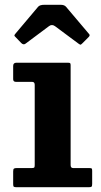

<svg xmlns="http://www.w3.org/2000/svg" viewBox="-20 -782 422 802"><path d="M114.5 -440H47Q35 -440 35 -451V-506.5Q35 -520 48.5 -520H264Q270.5 -520 272.8 -518.2Q275 -516.5 275 -510V-92.5Q275 -80 285.5 -80H352Q360 -80 362.5 -78.5Q365 -77 365 -69V-14Q365 -5 362.5 -2.5Q360 0 351 0H49Q40.5 0 37.8 -2Q35 -4 35 -12.5V-65.5Q35 -75 38 -77.5Q41 -80 50 -80H113Q121 -80 123 -82.2Q125 -84.5 125 -92.5V-427.5Q125 -440 114.5 -440ZM68.5 -602.5 46 -626Q40 -631.5 40 -633.8Q40 -636 45 -642L139 -753.5Q146 -762 165.5 -762H233Q249 -762 256 -753.5L352 -640Q357.5 -634.5 350.5 -627.5L323.5 -600.5Q318 -595 316 -595.2Q314 -595.5 307.5 -600L210 -672.5Q197 -682 185 -673L86.5 -599.5Q78 -593 68.5 -602.5Z"/></svg>

Font: Besley
Style: Bold
Weight: 700
Designer: Owen Earl
Foundry: indestructible type*
Version: Version 2.001; ttfautohint (v1.8.3)